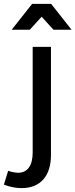

<svg xmlns="http://www.w3.org/2000/svg" viewBox="-79 -770 388 987"><path d="M11 118Q49 119 69 92Q89 65 89 13V-529H183V26Q183 108 143.5 152.5Q104 197 32 197Q-13 197 -59 179L-37 108Q-15 116 11 118ZM289 -617H196L135 -684L74 -617H-19L86 -750H184Z"/></svg>

Font: Gontserrat
Style: Regular
Weight: 400
Designer: Julieta Ulanovsky
Foundry: Julieta Ulanovsky
Version: Version 6.001